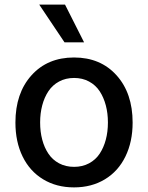

<svg xmlns="http://www.w3.org/2000/svg" viewBox="-20 -802 642 833"><path d="M259.9 -618.3 150.2 -782H262.1L344.8 -618.3ZM46.9 -270.2Q46.9 -397.7 116.5 -475.1Q186.1 -552.6 301.1 -552.6Q416.2 -552.6 485.8 -475.1Q555.4 -397.7 555.4 -270.2Q555.4 -186.8 524.1 -122.9Q492.9 -58.9 435 -24Q377.1 11 301.1 11Q225.1 11 167.3 -24Q109.4 -58.9 78.1 -122.9Q46.9 -186.8 46.9 -270.2ZM301.5 -78.1Q337.7 -78.1 366.3 -93.4Q394.9 -108.7 412.5 -135.3Q430 -161.9 439.1 -196.2Q448.2 -230.5 448.2 -270.6Q448.2 -310.4 439.1 -344.8Q430 -379.3 412.5 -406.1Q394.9 -432.9 366.3 -448.3Q337.7 -463.8 301.5 -463.8Q264.9 -463.8 236.3 -448.3Q207.7 -432.9 190 -406.1Q172.2 -379.3 163.2 -344.8Q154.1 -310.4 154.1 -270.6Q154.1 -230.5 163.2 -196.2Q172.2 -161.9 190 -135.3Q207.7 -108.7 236.3 -93.4Q264.9 -78.1 301.5 -78.1Z"/></svg>

Font: TID UI Medium
Style: Regular
Weight: 500
Designer: The TID Project Authors
Foundry: Bakken & Bæck
Version: Version 1.001;hotconv 1.0.109;makeotfexe 2.5.65596